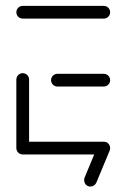

<svg xmlns="http://www.w3.org/2000/svg" viewBox="-20 -539 434 670"><path d="M37 -22.2V-261.5Q37 -267.4 40 -272.6Q43 -277.8 48.1 -280.7Q53.3 -283.7 59.3 -283.7Q65.2 -283.7 70.4 -280.7Q75.6 -277.8 78.5 -272.6Q81.5 -267.4 81.5 -261.5V-22.2ZM364.4 -22.2Q364.4 -16.3 361.5 -11.1Q358.5 -5.9 353.3 -3Q348.1 0 342.2 0H59.3Q53.3 0 48.1 -3Q43 -5.9 40 -11.1Q37 -16.3 37 -22.2Q37 -28.1 40 -33.3Q43 -38.5 48.1 -41.5Q53.3 -44.4 59.3 -44.4H342.2Q348.1 -44.4 353.3 -41.5Q358.5 -38.5 361.5 -33.3Q364.4 -28.1 364.4 -22.2ZM158.1 -259.3Q158.1 -265.2 161.1 -270.4Q164.1 -275.6 169.3 -278.5Q174.4 -281.5 180.4 -281.5H342.2Q348.1 -281.5 353.3 -278.5Q358.5 -275.6 361.5 -270.4Q364.4 -265.2 364.4 -259.3Q364.4 -253.3 361.5 -248.1Q358.5 -243 353.3 -240Q348.1 -237 342.2 -237H180.4Q174.4 -237 169.3 -240Q164.1 -243 161.1 -248.1Q158.1 -253.3 158.1 -259.3ZM37 -496.3Q37 -502.2 40 -507.4Q43 -512.6 48.1 -515.6Q53.3 -518.5 59.3 -518.5H342.2Q348.1 -518.5 353.3 -515.6Q358.5 -512.6 361.5 -507.4Q364.4 -502.2 364.4 -496.3Q364.4 -490.4 361.5 -485.2Q358.5 -480 353.3 -477Q348.1 -474.1 342.2 -474.1H59.3Q53.3 -474.1 48.1 -477Q43 -480 40 -485.2Q37 -490.4 37 -496.3ZM275.2 80.7 321.9 -31.5Q324.8 -37.4 330.2 -40.9Q335.6 -44.4 342.2 -44.4Q351.1 -44.4 356.7 -39.3Q362.2 -34.1 363.7 -26.7Q365.2 -19.3 362.6 -13.3L315.9 98.9Q313 104.8 307.6 108.3Q302.2 111.9 295.6 111.9Q286.7 111.9 281.1 106.7Q275.6 101.5 274.1 94.1Q272.6 86.7 275.2 80.7Z"/></svg>

Font: 26F Galaxy Sans
Style: Regular
Weight: 400
Designer: C₂₉H₂₅N₃O₅
Version: Version 1.100;FEAKit 1.0